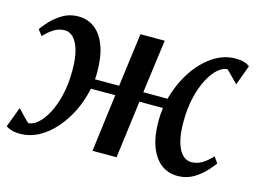

<svg xmlns="http://www.w3.org/2000/svg" viewBox="-90 -686 1109 833"><g transform="rotate(15 465.0 -269.0)"><path d="M54.5 10Q32 10 16.8 5.5Q1.5 1 -9 -7L25 -97.5Q28.5 -94 35.5 -86.5Q42.5 -79 50.8 -70.2Q59 -61.5 66.5 -54.2Q74 -47 78 -44Q98.5 -44.5 120.2 -63.5Q142 -82.5 161 -118Q180 -153.5 191.8 -203Q203.5 -252.5 203.5 -313.5Q203.5 -370 193 -405.2Q182.5 -440.5 165.5 -457.2Q148.5 -474 128 -474Q101.5 -474 80.2 -461Q59 -448 35.5 -423.5L16 -450Q25.5 -464 46.8 -487.2Q68 -510.5 99 -529Q130 -547.5 169 -547.5Q211 -547.5 242.5 -523.5Q274 -499.5 291.8 -452.2Q309.5 -405 309.5 -335Q309.5 -327 309.2 -318.5Q309 -310 308 -302.5H416.5L448 -542.5H557L525 -302.5H634Q651.5 -369 687.2 -424.8Q723 -480.5 771.5 -514Q820 -547.5 875 -547.5Q897.5 -547.5 912.8 -543Q928 -538.5 938.5 -529.5L905.5 -440Q901.5 -443.5 894.5 -451Q887.5 -458.5 879 -467.2Q870.5 -476 863.2 -483.2Q856 -490.5 852 -493.5Q831.5 -493 809.5 -473.8Q787.5 -454.5 768.8 -419Q750 -383.5 738.2 -334Q726.5 -284.5 726.5 -223.5Q726.5 -168.5 736.8 -133Q747 -97.5 764.5 -80.5Q782 -63.5 802.5 -63.5Q829 -63.5 850.5 -76Q872 -88.5 896 -114L915 -87Q905.5 -73.5 884.5 -50.2Q863.5 -27 832.2 -8.5Q801 10 761.5 10Q719 10 687.2 -14.5Q655.5 -39 638 -86.2Q620.5 -133.5 621 -202Q621 -215.5 622 -229.5Q623 -243.5 625 -258.5H519.5L486 0H378L411 -258.5H301.5Q290.5 -204 266.8 -155.5Q243 -107 210.2 -69.8Q177.5 -32.5 137.8 -11.2Q98 10 54.5 10Z"/></g></svg>

Font: Merriweather 48pt Medium
Style: Italic
Weight: 500
Italic angle: -7.8°
Version: Version 2.101